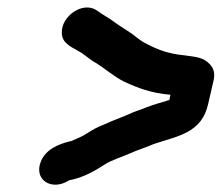

<svg xmlns="http://www.w3.org/2000/svg" viewBox="-20 -511 606 525"><path d="M173 -125C139 -117 105 -102 92 -70C71 -20 121 13 169 -18C206 -25 237 -42 266 -61C286 -74 312 -81 334 -91C356 -101 377 -107 400 -117C464 -139 531 -146 549 -226L564 -291C568 -309 565 -323 555 -334C536 -355 517 -355 482 -360C441 -364 412 -375 385 -389C369 -396 357 -406 343 -417C328 -428 310 -438 295 -449C280 -461 258 -472 244 -483C206 -508 148 -467 149 -422C149 -393 173 -384 195 -371C212 -362 225 -348 242 -339C268 -323 291 -302 319 -288C355 -271 394 -256 446 -252L443 -237C442 -237 439 -237 438 -236C418 -230 400 -225 379 -217C363 -210 349 -207 333 -199C317 -192 304 -187 286 -180L261 -169C248 -164 234 -157 219 -147C202 -136 192 -133 174 -125Z"/></svg>

Font: Electronic
Style: ExHvIt
Weight: 900
Version: Version 1.011